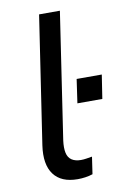

<svg xmlns="http://www.w3.org/2000/svg" viewBox="-84 -769 535 827"><g transform="rotate(-10 184.0 -355.0)"><path d="M188 9Q116 9 83.5 -35Q51 -79 63 -161L147 -719H238L155 -165Q151 -134 155.5 -112.5Q160 -91 175.5 -80.5Q191 -70 216 -70Q228 -70 240 -72Q252 -74 265 -76L254 -1Q239 4 222 6.5Q205 9 188 9ZM243 -313 258 -417H368L352 -313Z"/></g></svg>

Font: Nunitoga
Style: Medium Italic
Weight: 500
Italic angle: -9°
Designer: Vernon Adams
Foundry: Vernon Adams
Version: Version 1.0